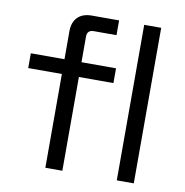

<svg xmlns="http://www.w3.org/2000/svg" viewBox="-79 -775 820 851"><g transform="rotate(10 331.0 -350.0)"><path d="M257 0H180.5V-422H29V-488.5H180.5V-615Q180.5 -654.8 202.8 -677.4Q225 -700 266.5 -700H389V-633.5H286.5Q257 -633.5 257 -603.5V-488.5H412.5V-422H257ZM578.5 0H502V-700H578.5Z"/></g></svg>

Font: Space Grotesk Variable Light
Style: Regular
Weight: 300
Designer: Florian Karsten
Foundry: Florian Karsten
Version: Version 2.000